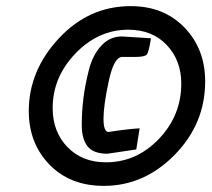

<svg xmlns="http://www.w3.org/2000/svg" viewBox="-20 -607 693 627"><path d="M378 -488Q383 -488 473 -482Q466 -436 459 -428.5Q452 -421 420 -421H379Q352 -421 335 -341.5Q318 -262 318 -219.5Q318 -177 334 -176Q391 -185 436 -188L425 -119L331 -105Q285 -105 266 -129Q247 -153 247 -198Q247 -243 252.5 -287Q258 -331 270.5 -379.5Q283 -428 311 -458Q339 -488 378 -488ZM319 0Q209 0 141.5 -69.5Q74 -139 74 -245Q74 -376 172 -481.5Q270 -587 407 -587Q515 -587 582.5 -517Q650 -447 650 -341Q650 -203 550.5 -101.5Q451 0 319 0ZM326 -77Q426 -77 499 -153.5Q572 -230 572 -334Q572 -410 524.5 -460Q477 -510 399 -510Q301 -510 226.5 -432.5Q152 -355 152 -254Q152 -177 200 -127Q248 -77 326 -77Z"/></svg>

Font: Economica
Style: Bold Italic
Weight: 700
Designer: Vicente Lamonaca
Foundry: Vicente Lamonaca
Version: Version 1.100